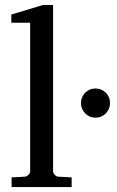

<svg xmlns="http://www.w3.org/2000/svg" viewBox="-20 -757 475 777"><path d="M26.9 0V-39.1L80.1 -42Q86.9 -42 94.5 -49.1Q102.1 -56.2 102.1 -63V-665H25.9V-698.2L153.8 -736.8H194.8V-63Q194.8 -56.2 201.9 -49.1Q209 -42 215.8 -42L270 -39.1V0ZM425.3 -339.8Q425.3 -327.6 420.7 -316.9Q416 -306.2 408.2 -298.1Q400.4 -290 389.6 -285.4Q378.9 -280.8 366.7 -280.8Q354 -280.8 343.3 -285.4Q332.5 -290 324.7 -298.1Q316.9 -306.2 312.3 -316.9Q307.6 -327.6 307.6 -339.8Q307.6 -352.1 312.3 -363Q316.9 -374 324.7 -381.8Q332.5 -389.6 343.3 -394.3Q354 -398.9 366.7 -398.9Q378.9 -398.9 389.6 -394.3Q400.4 -389.6 408.2 -381.8Q416 -374 420.7 -363Q425.3 -352.1 425.3 -339.8Z"/></svg>

Font: Charis SIL
Style: Regular
Weight: 400
Foundry: SIL International
Version: Version 4.112